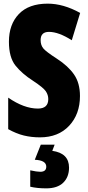

<svg xmlns="http://www.w3.org/2000/svg" viewBox="-20 -744 483 1054"><path d="M292 -422Q233 -460 218 -478Q203 -496 203 -524Q203 -569 249 -569Q302 -569 374 -523L420 -673Q328 -724 242 -724Q138 -724 83.5 -667Q29 -610 29 -515Q29 -429 65 -384Q101 -339 162 -300Q218 -263 231.5 -243Q245 -223 245 -200Q245 -148 188 -148Q112 -148 25 -208V-35Q70 -10 111.5 0Q153 10 199 10Q300 10 359.5 -53.5Q419 -117 419 -217Q419 -288 386.5 -335Q354 -382 292 -422ZM267 84 280 50H204L171 133Q234 136 234 171Q234 199 201 199Q182 199 146 191V281Q184 290 234 290Q295 290 327 259Q359 228 359 176Q359 97 267 84Z"/></svg>

Font: Noto Sans Display Condensed Black
Style: Regular
Weight: 900
Width: 3
Designer: Monotype Design team
Foundry: Monotype Imaging Inc.
Version: 1.000